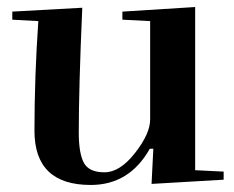

<svg xmlns="http://www.w3.org/2000/svg" viewBox="-20 -516 665 546"><path d="M204 -139Q204 -80 218.5 -53Q233 -26 277 -26Q321 -26 364 -81Q407 -136 407 -176V-456L328 -460V-483L535 -496V-32L616 -28V-5L411 7L416 -93H406Q348 10 238 10Q78 10 78 -144Q78 -298 89 -456L15 -460V-483L214 -494Q204 -268 204 -139Z"/></svg>

Font: Rufina
Style: Bold
Weight: 700
Designer: Martin Sommaruga
Foundry: Martin Sommaruga
Version: Version 1.001